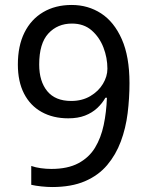

<svg xmlns="http://www.w3.org/2000/svg" viewBox="-20 -744 591 774"><path d="M190 10Q171 10 147 7.5Q123 5 106 1V-75Q123 -69 144.5 -66Q166 -63 187 -63Q253 -63 296 -86Q339 -109 363 -148.5Q387 -188 398 -240Q409 -292 411 -350H405Q392 -327 371.5 -308Q351 -289 322.5 -278Q294 -267 255 -267Q194 -267 148 -292.5Q102 -318 77 -366.5Q52 -415 52 -484Q52 -559 78.5 -612.5Q105 -666 154 -695Q203 -724 269 -724Q335 -724 387.5 -690Q440 -656 471 -586Q502 -516 502 -409Q502 -348 494.5 -287.5Q487 -227 467 -173.5Q447 -120 412 -78.5Q377 -37 322.5 -13.5Q268 10 190 10ZM267 -337Q311 -337 344 -356.5Q377 -376 395 -406Q413 -436 413 -467Q413 -511 397 -552.5Q381 -594 349.5 -621.5Q318 -649 270 -649Q212 -649 175 -609Q138 -569 138 -484Q138 -416 170.5 -376.5Q203 -337 267 -337Z"/></svg>

Font: hexsinhala15
Style: Book
Weight: 400
Designer: Jelle Bosma - Monotype Design Team
Foundry: Monotype Imaging Inc.
Version: Version 2.003